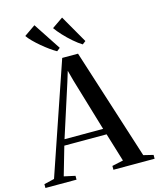

<svg xmlns="http://www.w3.org/2000/svg" viewBox="-168 -1086 978 1184"><g transform="rotate(-15 320.5 -494.0)"><path d="M38 -40 280 -748H381L607.5 -39.5L669.5 -24.5V0H406.5V-24.5L478 -40L422.5 -222H152.5L100 -40L171 -24.5V0H-27.5V-24.5ZM410.5 -260 310.5 -595.5 292.5 -662.5 272 -595.5 164 -260ZM260 -796Q242 -806 218.2 -823Q194.5 -840 170.8 -860Q147 -880 126.8 -900.2Q106.5 -920.5 95 -937.5L166.5 -987L281.5 -812L261 -796ZM423.5 -796Q399 -811 369.8 -836.2Q340.5 -861.5 314.5 -889.5Q288.5 -917.5 273 -940L343.5 -988.5L445 -811.5L424.5 -796Z"/></g></svg>

Font: Merriweather 120pt Medium
Style: Regular
Weight: 500
Version: Version 2.100